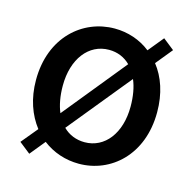

<svg xmlns="http://www.w3.org/2000/svg" viewBox="-92 -672 800 793"><g transform="rotate(15 307.5 -275.5)"><path d="M100 27 153 -38C197 -4 251 14 308 14C444 14 566 -92 566 -275C566 -355 543 -421 505 -469L563 -540L515 -578L461 -512C418 -546 364 -564 308 -564C171 -564 48 -458 48 -275C48 -195 72 -130 110 -81L52 -11ZM308 -78C272 -78 240 -91 216 -115L434 -382C447 -352 454 -313 454 -269C454 -155 394 -78 308 -78ZM181 -168C168 -199 161 -237 161 -281C161 -395 221 -473 308 -473C344 -473 375 -460 399 -436Z"/></g></svg>

Font: Noto Sans CJK SC Medium
Style: Regular
Weight: 500
Designer: Ryoko NISHIZUKA 西塚涼子 (kana, bopomofo & ideographs); Paul D. Hunt (Latin, Greek & Cyrillic); Sandoll Communications 산돌커뮤니
Foundry: Adobe
Version: Version 2.004;hotconv 1.0.118;makeotfexe 2.5.65603